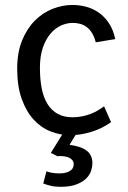

<svg xmlns="http://www.w3.org/2000/svg" viewBox="-20 -528 509 763"><path d="M421.4 -42.5Q383.8 -16.1 341.1 -3.4Q298.3 9.3 259.3 9.3Q218.8 9.3 180.7 -5.9Q142.6 -21 113.3 -53.2Q84 -85.4 66.2 -135.3Q48.3 -185.1 48.3 -254.9Q48.3 -319.8 67.9 -367.4Q87.4 -415 118.7 -446.3Q149.9 -477.5 189.2 -492.9Q228.5 -508.3 268.1 -508.3Q295.9 -508.3 323 -501Q350.1 -493.7 373 -477.5Q396 -461.4 413.1 -435.5Q430.2 -409.7 438 -372.6L360.4 -359.9Q355 -381.8 345.7 -396.7Q336.4 -411.6 324.2 -420.7Q312 -429.7 298.1 -433.3Q284.2 -437 269.5 -437Q246.1 -437 222.9 -426.8Q199.7 -416.5 180.9 -394.5Q162.1 -372.6 150.4 -338.9Q138.7 -305.2 138.7 -258.3Q138.7 -211.9 146 -175.5Q153.3 -139.2 169.2 -114Q185.1 -88.9 209.5 -75.4Q233.9 -62 267.6 -62Q288.1 -62 306.4 -65.7Q324.7 -69.3 340.3 -75.4Q356 -81.5 369.1 -89.4Q382.3 -97.2 393.6 -105.5ZM347.2 121.1Q347.2 133.8 342.3 149.9Q337.4 166 323.7 180.2Q310.1 194.3 285.2 204.3Q260.3 214.4 220.7 214.4Q198.7 214.4 182.1 210.4Q165.5 206.5 151.9 201.2L164.6 152.8Q174.3 156.7 188 158.9Q201.7 161.1 216.3 161.1Q241.2 161.1 257.1 151.9Q272.9 142.6 272.9 125Q272.9 115.2 267.8 108.9Q262.7 102.5 255.1 98.9Q247.6 95.2 238.3 93.8Q229 92.3 220.7 92.3Q216.8 92.3 213.9 92.3Q210.9 92.3 208 92.8L182.1 79.6L236.8 -8.8H291L256.3 47.4Q303.7 54.2 325.4 71.5Q347.2 88.9 347.2 121.1Z"/></svg>

Font: Shanti
Style: Regular
Weight: 400
Designer: vernon adams
Foundry: vernon adams
Version: Version 1.000